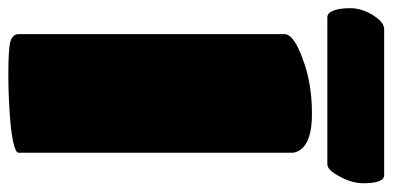

<svg xmlns="http://www.w3.org/2000/svg" viewBox="-288 -664 925 452"><g transform="rotate(90 174.0 -438.5)"><path d="M28.8 -20V-646Q28.8 -668 86.9 -689Q143.6 -710.9 216.8 -710.9Q281.2 -710.9 300.8 -684.1Q308.1 -673.8 308.1 -664.1V-20Q308.1 -9.3 247.1 -2Q185.5 3.9 124 3.9Q64.5 3.9 45.9 -1Q28.8 -6.8 28.8 -20ZM335 -747.1H-11.2Q-20.5 -747.1 -26.4 -761Q-32.2 -774.9 -32.2 -800.8Q-32.2 -828.1 -16.1 -854Q0.5 -880.9 17.1 -880.9H360.8Q379.9 -880.9 379.9 -832Q379.9 -804.7 363.8 -775.9Q349.1 -747.1 335 -747.1Z"/></g></svg>

Font: GGS TheRock Black
Style: Regular
Weight: 900
Designer: Rodrigo Fuenzalida (2012); Goodgame Studios (2014)
Foundry: Rodrigo Fuenzalida,2012;  GGS,2014
Version: Version 1.002 | FøM Mod